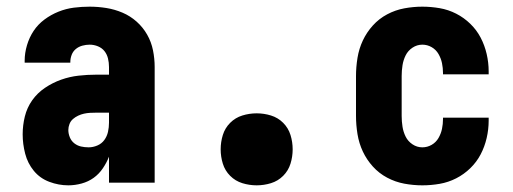

<svg xmlns="http://www.w3.org/2000/svg" viewBox="-20 -548 1540 576"><path d="M185 8Q156 8 128 -2.5Q100 -13 81.5 -35.5Q63 -58 55.5 -87Q48 -116 48 -145Q48 -172 54.5 -198.5Q61 -225 76.5 -247Q92 -269 115 -284.5Q138 -300 163.5 -309Q189 -318 215.5 -321Q242 -324 269 -324H307V-347Q307 -360 304 -372.5Q301 -385 293.5 -394.5Q286 -404 274 -409Q262 -414 249 -414Q238 -414 227 -411Q216 -408 207.5 -401Q199 -394 195 -383.5Q191 -373 191 -362V-360H54V-366Q54 -389 61 -412.5Q68 -436 81 -455.5Q94 -475 113.5 -489.5Q133 -504 155.5 -513Q178 -522 201.5 -525Q225 -528 249 -528Q274 -528 299 -524Q324 -520 347.5 -510Q371 -500 390 -483Q409 -466 421.5 -444Q434 -422 439 -397Q444 -372 444 -347V0H307V-78Q300 -60 288.5 -43Q277 -26 261 -14.5Q245 -3 225 2.5Q205 8 185 8ZM246 -106Q259 -106 272 -111.5Q285 -117 293 -128Q301 -139 304 -152.5Q307 -166 307 -180V-210H269Q260 -210 250.5 -209.5Q241 -209 232 -207Q223 -205 214.5 -201Q206 -197 199 -191Q192 -185 188.5 -176Q185 -167 185 -158Q185 -147 189.5 -136Q194 -125 203 -118Q212 -111 223 -108.5Q234 -106 246 -106Z M750 8Q728 8 707 1.5Q686 -5 670.5 -20.5Q655 -36 648.5 -57Q642 -78 642 -100Q642 -122 648.5 -143Q655 -164 670.5 -179.5Q686 -195 707 -201.5Q728 -208 750 -208Q772 -208 793 -201.5Q814 -195 829.5 -179.5Q845 -164 851.5 -143Q858 -122 858 -100Q858 -78 851.5 -57Q845 -36 829.5 -20.5Q814 -5 793 1.5Q772 8 750 8Z M1247 8Q1220 8 1193 3Q1166 -2 1141.5 -15Q1117 -28 1098.5 -48.5Q1080 -69 1068.5 -93.5Q1057 -118 1052.5 -145.5Q1048 -173 1048 -200V-320Q1048 -347 1052.5 -374.5Q1057 -402 1068.5 -426.5Q1080 -451 1098.5 -471.5Q1117 -492 1141.5 -505Q1166 -518 1193 -523Q1220 -528 1247 -528Q1273 -528 1299 -523.5Q1325 -519 1348.5 -507Q1372 -495 1391 -476.5Q1410 -458 1422 -435Q1434 -412 1440 -386Q1446 -360 1446 -334V-325H1309V-329Q1309 -344 1306 -358.5Q1303 -373 1295.5 -386Q1288 -399 1275 -406.5Q1262 -414 1247 -414Q1231 -414 1217.5 -405Q1204 -396 1197 -382Q1190 -368 1187.5 -352Q1185 -336 1185 -320V-200Q1185 -184 1187.5 -168Q1190 -152 1197 -138Q1204 -124 1217.5 -115Q1231 -106 1247 -106Q1262 -106 1275 -113.5Q1288 -121 1295.5 -134Q1303 -147 1306 -161.5Q1309 -176 1309 -191V-195H1446V-186Q1446 -160 1440 -134Q1434 -108 1422 -85Q1410 -62 1391 -43.5Q1372 -25 1348.5 -13Q1325 -1 1299 3.5Q1273 8 1247 8Z"/></svg>

Font: Iosevka Heavy
Style: Regular
Weight: 900
Monospace: yes
Designer: Belleve Invis
Foundry: Belleve Invis
Version: Version 32.5.0; ttfautohint (v1.8.4)